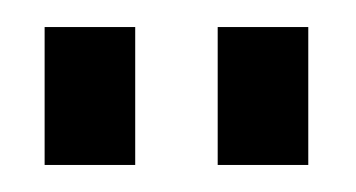

<svg xmlns="http://www.w3.org/2000/svg" viewBox="-20 -743 263 142"><path d="M80 -723H13V-621H80ZM208 -723H141V-621H208Z"/></svg>

Font: United Sans ExtraLight
Style: Regular
Weight: 200
Designer: Pablo Impallari, Rodrigo Fuenzalida (Modified by Dan O. Williams)
Version: Version 1.000;PS 001.000;hotconv 1.0.88;makeotf.lib2.5.64775